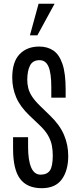

<svg xmlns="http://www.w3.org/2000/svg" viewBox="-20 -988 412 1018"><path d="M201.2 9.8Q124 9.8 86.7 -39.6Q49.3 -88.9 49.3 -199.7V-260.7H128.9V-209Q128.9 -138.2 145.3 -100.1Q161.6 -62 195.3 -62Q229.5 -62 244.6 -84Q259.8 -106 259.8 -164.1Q259.8 -191.4 254.9 -217Q250 -242.7 235.1 -269.3Q220.2 -295.9 189.5 -324.7L136.2 -375.5Q86.9 -422.4 65.9 -471.7Q44.9 -521 44.9 -576.2Q44.9 -660.2 84 -700.7Q123 -741.2 188 -741.2Q231.4 -741.2 262.7 -720.2Q293.9 -699.2 311 -649.4Q328.1 -599.6 328.1 -513.2V-470.2H252V-526.9Q252 -599.6 237.3 -634.3Q222.7 -668.9 189.5 -668.9Q154.3 -668.9 139.6 -641.4Q125 -613.8 124.5 -564.9Q124.5 -542.5 129.9 -520.8Q135.3 -499 150.1 -476.1Q165 -453.1 193.8 -425.3L245.6 -375Q296.9 -325.7 319.3 -272.9Q341.8 -220.2 341.8 -161.1Q341.8 -84.5 307.9 -37.4Q273.9 9.8 201.2 9.8ZM138.7 -800.8 184.6 -968.3H269.5L178.2 -800.8Z"/></svg>

Font: Antonio ExtraLight
Style: Regular
Weight: 250
Designer: Vernon Adams
Foundry: Vernon Adams
Version: Version 1.002